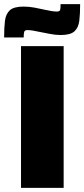

<svg xmlns="http://www.w3.org/2000/svg" viewBox="-56 -912 409 932"><path d="M46 0V-688H253V0ZM-36 -730Q-36 -777 -32 -810.5Q-28 -844 -8.5 -862Q11 -880 58 -880Q85 -880 111.5 -875Q138 -870 160 -865Q178 -861 193 -858.5Q208 -856 219 -856Q234 -856 236 -864Q238 -872 238 -892H333Q333 -845 329 -811.5Q325 -778 305.5 -760Q286 -742 239 -742Q212 -742 186 -747.5Q160 -753 137 -757Q119 -761 104 -763.5Q89 -766 78 -766Q64 -766 61.5 -757.5Q59 -749 59 -730Z"/></svg>

Font: Saira SemiCondensed Black
Style: Regular
Weight: 900
Width: 4
Designer: Hector Gatti with collaboration of the Omnibus-Type team
Foundry: Omnibus-Type
Version: Version 1.101